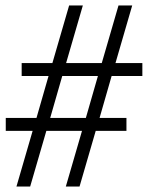

<svg xmlns="http://www.w3.org/2000/svg" viewBox="-20 -680 540 700"><path d="M40 0 99 -203H1V-250H113L157 -403H59V-450H171L232 -660H282L221 -450H351L412 -660H462L401 -450H499V-403H387L343 -250H441V-203H329L270 0H220L279 -203H149L90 0ZM163 -250H293L337 -403H207Z"/></svg>

Font: Spectral
Style: Regular
Weight: 400
Designer: Jean-Baptiste Levee
Foundry: Production Type
Version: Version 2.001